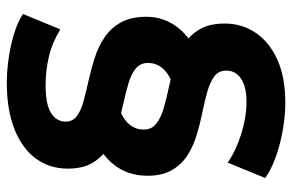

<svg xmlns="http://www.w3.org/2000/svg" viewBox="-166 -582 855 562"><g transform="rotate(-90 261.0 -300.5)"><path d="M243.1 107.6Q202.5 107.6 160.3 100Q118 92.4 81.6 79.2Q45.2 66 21.4 48.8L66.5 -61Q101.3 -36.8 150.4 -21.4Q199.5 -6 244.7 -6Q288.6 -6 312.3 -22Q335.9 -38.1 335.9 -64.9Q335.9 -87.6 319 -100.1Q302.1 -112.6 275.1 -120.3Q248.1 -128.1 215.1 -134.8Q182.1 -141.5 149 -151.3Q115.9 -161.1 88.9 -178.1Q61.9 -195.1 45 -223.6Q28.1 -252.1 28.1 -295.7Q28.1 -352.5 59.9 -393.4Q91.8 -434.4 148 -454.2L232.7 -379.9Q202 -372.9 182.7 -353.6Q163.3 -334.3 163.3 -306.8Q163.3 -283.6 180.2 -270.3Q197.1 -256.9 224.6 -248.7Q252.1 -240.5 285.5 -233.6Q318.8 -226.7 351.8 -216.7Q384.8 -206.7 412.3 -189.3Q439.8 -171.9 456.7 -143.1Q473.6 -114.3 473.6 -69.9Q473.6 -18.9 446.2 21.3Q418.8 61.6 367.2 84.6Q315.7 107.6 243.1 107.6ZM373.5 -146.2 287.6 -220.5Q318.9 -227.8 338.5 -247.3Q358.2 -266.7 358.2 -294.2Q358.2 -317.4 341.2 -330.7Q324.3 -344.1 296.8 -352Q269.3 -359.9 236.5 -367.1Q203.7 -374.3 170.7 -384.3Q137.7 -394.3 110.2 -411.4Q82.7 -428.5 65.8 -456.8Q48.9 -485.1 48.9 -529.5Q48.9 -581.5 77.7 -621.5Q106.4 -661.6 163 -684.6Q219.6 -707.6 301.7 -707.6Q331.9 -707.6 369.2 -702.5Q406.5 -697.4 442.2 -686.8Q477.8 -676.2 501.6 -660.2L456.5 -551Q418.1 -574.6 376.9 -584.3Q335.7 -594 292.9 -594Q237.2 -594 211.9 -578.2Q186.5 -562.3 186.5 -535.1Q186.5 -514.8 202.9 -502.5Q219.3 -490.2 246.8 -482.8Q274.3 -475.3 307.2 -468.1Q340 -460.9 372.8 -450.4Q405.6 -439.9 433.1 -421.5Q460.6 -403.1 477 -373.4Q493.4 -343.7 493.4 -298.3Q493.4 -247.7 461.7 -206.9Q430 -166 373.5 -146.2Z"/></g></svg>

Font: Montserrat Alternates Thin
Style: Regular
Weight: 100
Designer: Julieta Ulanovsky
Foundry: Julieta Ulanovsky
Version: Version 9.000